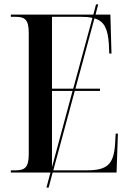

<svg xmlns="http://www.w3.org/2000/svg" viewBox="-20 -780 585 868"><path d="M29 0H208L190 68H200L218 0H507L513 -176H503L500 -125C493 -37 465 -10 372 -10H221L318 -369H432V-379H321L407 -697C451 -684 467 -651 472 -583L474 -538H484L479 -714H412L424 -760H414L402 -714H29V-704H50C92 -704 110 -692 110 -631V-82C110 -22 91 -10 50 -10H29ZM215 -379V-704H344C365 -704 383 -703 398 -699L311 -379ZM215 -369H308L215 -24Z"/></svg>

Font: Noto Serif Display Condensed Medium
Style: Regular
Weight: 500
Width: 3
Designer: Monotype Design Team
Foundry: Monotype Imaging Inc.
Version: Version 2.009